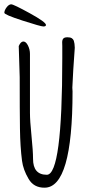

<svg xmlns="http://www.w3.org/2000/svg" viewBox="-60 -850 393 885"><path d="M0 0ZM151.9 -734.9Q151.9 -728 139.9 -728Q127.9 -728 43.9 -755.1Q-40 -782.2 -40 -791Q-40 -802.2 -29.5 -816.2Q-19 -830.1 -8.3 -830.1Q2.4 -830.1 77.1 -789.1Q151.9 -748 151.9 -734.9ZM273.4 -445.8 274.4 -428.7Q274.4 15.1 145.5 15.1Q95.7 15.6 71.8 -25.4Q46.9 -67.4 41.5 -108.9Q33.2 -172.9 32 -255.6Q30.8 -338.4 30.8 -494.6L26.4 -637.7Q35.6 -658.7 47.6 -658.7Q59.6 -658.7 68.8 -640.4Q78.1 -622.1 78.1 -601.6V-329.6Q78.1 -293.9 85.2 -223.6Q92.3 -153.3 92.3 -117.7Q92.3 -44.4 155.8 -44.4Q227.1 -44.4 227.1 -582V-638.2L226.6 -654.8Q226.6 -666.5 231.9 -672.4Q237.3 -678.2 250.7 -678.2Q264.2 -678.2 271 -673.8Q277.3 -669.9 280.3 -662.1Q284.2 -649.9 284.7 -629.9L277.8 -529.3Z"/></svg>

Font: Amatic
Style: Bold
Weight: 700
Width: 3
Version: Version 2.000; ttfautohint (v0.92-dirty) -l 8 -r 50 -G 50 -x